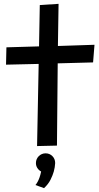

<svg xmlns="http://www.w3.org/2000/svg" viewBox="-20 -723 514 994"><path d="M283.2 -703.1 279.8 -484.9 469.2 -491.2 461.9 -399.9 278.8 -395 274.9 30.8 171.9 33.2 180.2 -392.1 11.2 -388.2 13.2 -478 182.1 -482.9 186 -696.8ZM265.6 121.1Q264.6 143.1 258.3 165.5Q252.9 184.6 241.5 207.5Q230 230.5 208 251L163.6 234.9Q169.9 227.5 175.3 217.3Q180.2 208.5 184.8 195.3Q189.5 182.1 192.9 165Q180.7 158.2 173.3 146.7Q166 135.3 166 121.1Q166 110.4 169.9 101.3Q173.8 92.3 180.7 85.4Q187.5 78.6 196.5 74.7Q205.6 70.8 215.8 70.8Q236.8 70.8 251.2 85.2Q265.6 99.6 265.6 121.1Z"/></svg>

Font: McLaren
Style: Regular
Weight: 400
Designer: Astigmatic (AOETI)
Foundry: Astigmatic (AOETI)
Version: Version 1.000